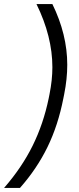

<svg xmlns="http://www.w3.org/2000/svg" viewBox="-64 -720 390 942"><path d="M175 -238 179 -258Q193 -328 193 -390Q193 -541 115 -700H193Q266 -551 266 -402Q266 -333 251 -258L247 -238Q221 -105 169 1.5Q117 108 34 202H-44Q43 102 96 -5Q149 -112 175 -238Z"/></svg>

Font: Bai Jamjuree
Style: Italic
Weight: 400
Italic angle: -10°
Version: Version 1.000; ttfautohint (v1.6)